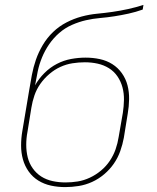

<svg xmlns="http://www.w3.org/2000/svg" viewBox="-20 -755 640 783"><path d="M246 8Q216 8 188 2Q160 -4 136.5 -18.5Q113 -33 97 -55.5Q81 -78 73.5 -105Q66 -132 66 -161.5Q66 -191 71 -220L99 -387Q104 -418 110 -449.5Q116 -481 126.5 -511.5Q137 -542 154.5 -571.5Q172 -601 196.5 -624.5Q221 -648 251 -663.5Q281 -679 312.5 -687.5Q344 -696 375.5 -699Q407 -702 438.5 -706.5Q470 -711 502 -718Q534 -725 565 -735L562 -716Q534 -706 504.5 -699.5Q475 -693 446 -688.5Q417 -684 388 -681.5Q359 -679 330.5 -672.5Q302 -666 273.5 -653.5Q245 -641 221.5 -620.5Q198 -600 180.5 -574.5Q163 -549 151.5 -521Q140 -493 134 -464.5Q128 -436 123 -407Q138 -434 161 -457Q184 -480 212 -494.5Q240 -509 270 -514.5Q300 -520 329 -520Q359 -520 387 -514Q415 -508 438 -493.5Q461 -479 477 -456.5Q493 -434 500 -407Q507 -380 506.5 -350.5Q506 -321 501 -292L485 -193Q480 -166 470.5 -139Q461 -112 444.5 -88Q428 -64 405 -44.5Q382 -25 355.5 -13Q329 -1 301 3.5Q273 8 246 8ZM247 -11Q272 -11 297 -15Q322 -19 346.5 -30.5Q371 -42 392 -59.5Q413 -77 428 -99.5Q443 -122 451.5 -146.5Q460 -171 464 -197L481 -295Q485 -321 485.5 -347.5Q486 -374 479.5 -398.5Q473 -423 459 -443.5Q445 -464 424 -477Q403 -490 378 -495.5Q353 -501 326 -501Q301 -501 275.5 -497Q250 -493 226 -482Q202 -471 181 -453Q160 -435 144.5 -413Q129 -391 120.5 -366Q112 -341 108 -316L92 -217Q87 -191 87 -164.5Q87 -138 93 -113.5Q99 -89 113.5 -68.5Q128 -48 148.5 -35Q169 -22 194.5 -16.5Q220 -11 247 -11Z"/></svg>

Font: Iosevka Aile Thin
Style: Italic
Weight: 100
Italic angle: -9°
Designer: Belleve Invis
Foundry: Belleve Invis
Version: Version 31.1.0; ttfautohint (v1.8.4)